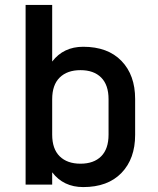

<svg xmlns="http://www.w3.org/2000/svg" viewBox="-20 -750 640 780"><path d="M84 0V-730H192V-500Q238 -560 318 -560Q418 -560 473.5 -502.5Q529 -445 529 -348V-202Q529 -105 473.5 -47.5Q418 10 318 10Q238 10 192 -50V0ZM307 -465Q253 -465 222.5 -435Q192 -405 192 -347V-203Q192 -145 222.5 -115Q253 -85 307 -85Q361 -85 391 -115Q421 -145 421 -203V-347Q421 -405 391 -435Q361 -465 307 -465Z"/></svg>

Font: Tiny SemiBold
Style: Regular
Weight: 600
Designer: Philipp Nurullin, Konstantin Bulenkov
Foundry: JetBrains
Version: Version 2.251; ttfautohint (v1.8.4.7-5d5b)